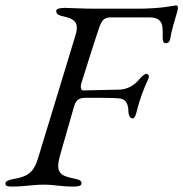

<svg xmlns="http://www.w3.org/2000/svg" viewBox="-30 -682 675 707"><path d="M14 5C64 5 87 -2 133 -2C172 -2 190 5 240 5C256 5 270 3 270 -6C270 -16 265 -20 245 -24C192 -35 172 -44 192 -113L243 -291C251 -320 268 -322 291 -322C309 -322 383 -322 406 -320C427 -319 443 -308 443 -269C443 -262 447 -246 458 -246C465 -246 468 -254 471 -263C484 -314 494 -343 517 -394C521 -403 515 -410 508 -410C503 -410 491 -400 482 -389C464 -367 438 -353 411 -352L276 -349C267 -349 266 -363 269 -374C284 -423 334 -579 338 -588C345 -604 352 -618 377 -618H521C540 -618 551 -613 558 -606C571 -593 569 -570 569 -546C569 -535 570 -523 580 -523C593 -523 596 -533 597 -540C601 -567 613 -607 620 -630C623 -640 625 -647 625 -652C625 -659 624 -662 617 -662C612 -662 567 -650 476 -650H317C275 -650 223 -653 208 -653C192 -653 177 -650 177 -642C177 -633 182 -626 202 -622C246 -613 263 -597 247 -549L110 -99C95 -50 75 -33 26 -24C3 -20 -10 -16 -10 -6C-10 3 -2 5 14 5Z"/></svg>

Font: EB Garamond
Style: Italic
Weight: 400
Italic angle: -17.2°
Designer: Georg Duffner and Octavio Pardo
Foundry: Georg Duffner
Version: Version 1.000;PS 001.000;hotconv 1.0.88;makeotf.lib2.5.64775